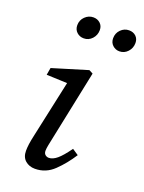

<svg xmlns="http://www.w3.org/2000/svg" viewBox="-142 -800 662 881"><g transform="rotate(20 189.5 -359.5)"><path d="M76 -51Q76 -66 78.5 -84.5Q81 -103 88 -134L147 -407L46 -411L52 -446L223 -498L242 -488L172 -151Q167 -128 163.5 -110Q160 -92 160 -82Q160 -69 167.5 -62.5Q175 -56 185 -56Q204 -56 225 -73.5Q246 -91 276 -133L306 -113Q274 -63 234.5 -25Q195 13 142 13Q114 13 95 -3.5Q76 -20 76 -51ZM148 -626Q128 -626 114 -639Q100 -652 100 -673Q100 -698 117.5 -715Q135 -732 158 -732Q178 -732 191.5 -719.5Q205 -707 205 -687Q205 -662 188.5 -644Q172 -626 148 -626ZM322 -626Q303 -626 289 -639Q275 -652 275 -673Q275 -698 292 -715Q309 -732 332 -732Q353 -732 366 -719.5Q379 -707 379 -687Q379 -662 362.5 -644Q346 -626 322 -626Z"/></g></svg>

Font: Source Serif 4 SmText
Style: Italic
Weight: 400
Italic angle: -12°
Designer: Frank Grießhammer
Foundry: Adobe
Version: Version 4.005;hotconv 1.1.0;makeotfexe 2.6.0